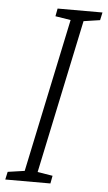

<svg xmlns="http://www.w3.org/2000/svg" viewBox="-106 -749 440 784"><g transform="rotate(5 114.0 -357.0)"><path d="M131 0 137 -32 75 -42 208 -672 275 -682 282 -714H98L92 -682L155 -672L22 -42L-47 -32L-54 0Z"/></g></svg>

Font: Noto Sans Display Condensed Light
Style: Italic
Weight: 300
Width: 3
Designer: Monotype Design team
Foundry: Monotype Imaging Inc.
Version: 1.000